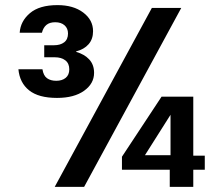

<svg xmlns="http://www.w3.org/2000/svg" viewBox="-20 -731 867 751"><path d="M194 0 574 -700H689L309 0ZM203 -348Q131 -348 94 -377.5Q57 -407 52 -460H146Q150 -435 164 -425Q178 -415 200 -415Q223 -415 237 -426.5Q251 -438 251 -460Q251 -483 235.5 -495Q220 -507 194 -507H153V-554H191Q216 -554 231 -565.5Q246 -577 246 -600Q246 -620 232.5 -632Q219 -644 196 -644Q174 -644 161.5 -633.5Q149 -623 144 -603H57Q60 -648 97 -679.5Q134 -711 205 -711Q267 -711 305.5 -682Q344 -653 344 -609Q344 -578 326.5 -558Q309 -538 278 -530V-528Q310 -519 329 -498.5Q348 -478 348 -446Q348 -404 309 -376Q270 -348 203 -348ZM644 0V-67H457V-118L612 -353H736V-122H781V-67H736V0ZM547 -124H647V-282Z"/></svg>

Font: Host Grotesk SemiBold
Style: Regular
Weight: 600
Designer: Doukan Karapınar
Foundry: Element Type
Version: Version 1.003